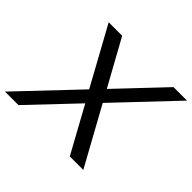

<svg xmlns="http://www.w3.org/2000/svg" viewBox="-174 -897 1095 1095"><g transform="rotate(45 373.5 -349.0)"><path d="M758.8 -697.8 428.2 -348.6 620.1 0H511.2L359.4 -276.4L97.2 0H-11.7L318.8 -348.6L127 -697.8H235.8L388.2 -421.4L649.9 -697.8Z"/></g></svg>

Font: Qaz
Style: Italic
Weight: 400
Italic angle: -11.25°
Designer: GGBotNet
Foundry: f0n7
Version: 0.70